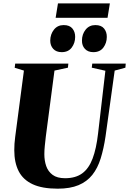

<svg xmlns="http://www.w3.org/2000/svg" viewBox="-20 -1126 777 1156"><path d="M670.5 -701 615.5 -305.5Q604.5 -231 586.2 -172.2Q568 -113.5 535.8 -73Q503.5 -32.5 452.8 -11.2Q402 10 327.5 10Q234 10 176.5 -16.8Q119 -43.5 92.5 -95.2Q66 -147 66 -221.5Q66 -240.5 67.2 -260.5Q68.5 -280.5 71.5 -302L124 -701L68.5 -718L71.5 -743H391.5L389 -718.5L308 -701L256 -305Q252.5 -276 249.8 -248.5Q247 -221 247 -197.5Q247 -159 258.2 -126.2Q269.5 -93.5 296.8 -73.2Q324 -53 372 -53Q435 -53 475 -82.2Q515 -111.5 537.5 -171.2Q560 -231 570.5 -322.5L614.5 -700L532.5 -718.5L535.5 -743H737L735 -718.5ZM351.5 -812Q318.5 -812 300.5 -831.8Q282.5 -851.5 282.5 -882Q283 -920 304.8 -947.5Q326.5 -975 363.5 -975Q399.5 -975 416.2 -954Q433 -933 432.5 -903.5Q432.5 -867.5 412 -839.8Q391.5 -812 351.5 -812ZM542 -812Q509.5 -812 491.2 -831.8Q473 -851.5 473.5 -882Q473.5 -920 495.5 -947.5Q517.5 -975 554 -975Q590 -975 606.8 -954Q623.5 -933 623 -903.5Q623 -867.5 602.5 -839.8Q582 -812 542 -812ZM329 -1105.5H641.5L627.5 -1019H315Z"/></svg>

Font: Merriweather 120pt Black
Style: Italic
Weight: 900
Italic angle: -7.8°
Version: Version 2.101